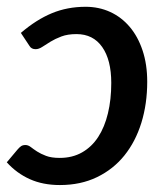

<svg xmlns="http://www.w3.org/2000/svg" viewBox="-27 -538 492 566"><path d="M24.5 -97Q30 -103.5 35 -107Q40 -110.5 48 -110.5Q56 -110.5 63.8 -104.5Q71.5 -98.5 82.2 -91.5Q93 -84.5 108.8 -78.5Q124.5 -72.5 149 -72.5Q186.5 -72.5 215 -88.8Q243.5 -105 262.5 -134.2Q281.5 -163.5 291.2 -204Q301 -244.5 301 -293.5Q301 -361.5 274.2 -399.5Q247.5 -437.5 198.5 -437.5Q172.5 -437.5 154 -430.5Q135.5 -423.5 122 -415.2Q108.5 -407 98 -400Q87.5 -393 78 -393Q65.5 -393 60 -402.5L34.5 -441Q80 -480 125.8 -499Q171.5 -518 225.5 -518Q264.5 -518 297.8 -502.8Q331 -487.5 355.2 -459Q379.5 -430.5 393.2 -389.5Q407 -348.5 407 -297Q407 -232 389.8 -176.2Q372.5 -120.5 339.8 -79.8Q307 -39 259 -15.8Q211 7.5 149.5 7.5Q99.5 7.5 61 -9.8Q22.5 -27 -7 -59.5Z"/></svg>

Font: Lato SemiBold
Style: Italic
Weight: 600
Italic angle: -7°
Designer: Lukasz Dziedzic with Adam Twardoch and Botio Nikoltchev
Foundry: tyPoland Lukasz Dziedzic
Version: Version 2.015; 2015-08-06; http://www.latofonts.com/